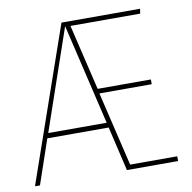

<svg xmlns="http://www.w3.org/2000/svg" viewBox="-77 -758 836 835"><g transform="rotate(-10 341.0 -340.5)"><path d="M435 -21H643V0H417L371 -196H100L33 0H11L248 -681H595L592 -660H284L353 -370H588V-349H357ZM108 -218H366L261 -663Z"/></g></svg>

Font: Fira Sans Condensed Thin
Style: Regular
Weight: 250
Width: 3
Designer: Carrois Corporate & Edenspiekermann AG
Foundry: Carrois Corporate GbR & Edenspiekermann AG
Version: Version 4.203